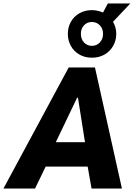

<svg xmlns="http://www.w3.org/2000/svg" viewBox="-63 -1098 779 1118"><path d="M-43 0 337 -705H490L647 0H470L434 -205L489 -128H147L242 -209L141 0ZM386 -529 239 -222 225 -270H457L439 -225L391 -529ZM472 -762Q432 -762 400 -780Q368 -798 350 -830Q332 -862 332 -901Q332 -940 350 -971.5Q368 -1003 400 -1021Q432 -1039 472 -1039Q490 -1039 506.5 -1035Q523 -1031 537 -1025L565 -1078H696L595 -971Q604 -956 609 -938Q614 -920 614 -901Q614 -862 595.5 -830Q577 -798 545 -780Q513 -762 472 -762ZM472 -831Q499 -831 518 -850.5Q537 -870 537 -900Q537 -932 518 -951Q499 -970 472 -970Q445 -970 426.5 -951Q408 -932 408 -901Q408 -870 426.5 -850.5Q445 -831 472 -831Z"/></svg>

Font: Nunito Sans 7pt Condensed Black
Style: Italic
Weight: 900
Width: 3
Italic angle: -9°
Designer: Vernon Adams
Foundry: Vernon Adams
Version: Version 3.101;gftools[0.9.27]